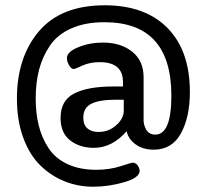

<svg xmlns="http://www.w3.org/2000/svg" viewBox="-20 -585 769 726"><path d="M44 -212Q44 -369 127.5 -467Q211 -565 376 -565Q529 -565 613.5 -479Q698 -393 698 -237Q698 -142 664 -80.5Q630 -19 561 -19Q521 -19 493 -39Q465 -59 459 -89Q404 -26 335 -26Q282 -26 245.5 -54Q209 -82 209 -139Q209 -205 260.5 -231.5Q312 -258 408 -258H445V-275Q445 -350 357 -350Q320 -350 291.5 -337Q263 -324 260 -324Q249 -324 241 -338.5Q233 -353 233 -365Q233 -389 276 -406.5Q319 -424 369 -424Q437 -424 480 -389.5Q523 -355 523 -293V-125Q530 -76 567 -76Q628 -76 628 -223Q628 -501 375 -501Q303 -501 250.5 -478Q198 -455 169.5 -413.5Q141 -372 128 -322.5Q115 -273 115 -213Q115 -157 126.5 -110.5Q138 -64 163.5 -25Q189 14 235 35.5Q281 57 344 57Q394 57 436 43.5Q478 30 481 30Q493 30 500.5 40.5Q508 51 508 61Q508 87 449.5 104Q391 121 332 121Q275 121 224 100.5Q173 80 132.5 40.5Q92 1 68 -64Q44 -129 44 -212ZM295 -140Q295 -113 310.5 -99.5Q326 -86 352 -86Q391 -86 419.5 -111.5Q448 -137 448 -167V-208H418Q357 -208 326 -193Q295 -178 295 -140Z"/></svg>

Font: TerminalDosisSemiBold
Style: Bold
Weight: 600
Designer: EdgarTolentino, PabloImpallari, IginoMarini
Foundry: EdgarTolentino, PabloImpallari, IginoMarini
Version: Version 1.006